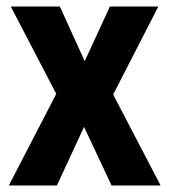

<svg xmlns="http://www.w3.org/2000/svg" viewBox="-20 -567 518 587"><path d="M152 -280 13 -547H163L239 -380L316 -547H464L326 -278L471 0H321L237 -179L154 0H7Z"/></svg>

Font: Noto Sans Thai Cond
Style: Bold
Weight: 700
Width: 3
Designer: Monotype Design Team
Foundry: Monotype Imaging Inc.
Version: Version 2.002; ttfautohint (v1.8.4.7-5d5b)